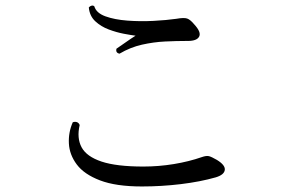

<svg xmlns="http://www.w3.org/2000/svg" viewBox="-20 -712 1040 694"><path d="M493 -38Q399 -38 341.5 -60Q284 -82 257.5 -117.5Q231 -153 229 -193.5Q227 -234 243 -270Q251 -273 258 -270.5Q265 -268 268 -260Q257 -213 275 -179.5Q293 -146 347 -128Q401 -110 498 -110Q554 -110 608.5 -119Q663 -128 709 -144Q726 -150 735.5 -147.5Q745 -145 764 -134Q795 -115 792.5 -97.5Q790 -80 760 -71Q704 -55 634 -46.5Q564 -38 493 -38ZM412 -518Q397 -521 401 -536Q413 -544 433.5 -558.5Q454 -573 470 -583Q454 -585 427.5 -590Q401 -595 373 -605.5Q345 -616 324.5 -635Q304 -654 301 -685Q305 -690 311 -691.5Q317 -693 321 -689Q328 -665 361 -653Q394 -641 440.5 -637.5Q487 -634 534.5 -636.5Q582 -639 617 -644Q645 -649 656.5 -645Q668 -641 682 -624Q708 -596 700 -580Q692 -564 659 -564Q658 -564 654 -564Q618 -564 576.5 -562Q535 -560 493 -550.5Q451 -541 412 -518Z"/></svg>

Font: Zen Old Mincho
Style: Regular
Weight: 400
Designer: Yoshimichi Ohira
Foundry: Positype
Version: Version 1.001